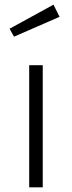

<svg xmlns="http://www.w3.org/2000/svg" viewBox="-20 -802 307 822"><path d="M209 -782 21 -679 40 -645 235 -730ZM163 -523H105V0H163Z"/></svg>

Font: FiraGO Light
Style: Regular
Weight: 300
Designer: bBox Type
Foundry: bBox Type GmbH
Version: Version 1.001;PS 001.001;hotconv 1.0.88;makeotf.lib2.5.64775